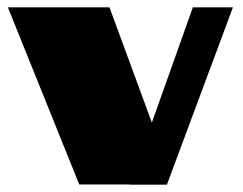

<svg xmlns="http://www.w3.org/2000/svg" viewBox="-20 -504 663 524"><path d="M1.5 -483.9H278.8L394.5 -169.4L506.3 -483.9H615.7L435.5 0H334V-0.5H196.3Z"/></svg>

Font: Poller One
Style: Regular
Weight: 400
Designer: Yvonne Schttler
Foundry: Yvonne Schttler
Version: Version 1.002